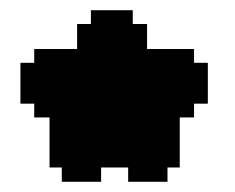

<svg xmlns="http://www.w3.org/2000/svg" viewBox="-20 -802 460 376"><path d="M332 -474H308V-446H231V-474H178V-446H101V-474H77V-572H47V-599H20V-679H47V-706H131V-755H158V-782H240V-755H268V-706H360V-679H387V-599H360V-572H332Z"/></svg>

Font: DNF Bit Bit TTF
Style: Regular
Weight: 400
Designer: Kim So-Yeon
Foundry: NEOPLE Inc.
Version: Version 1.000;September 28, 2022;FontCreator 14.0.0.2872 64-